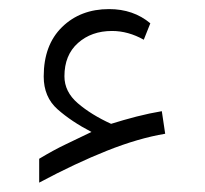

<svg xmlns="http://www.w3.org/2000/svg" viewBox="-20 -363 445 416"><path d="M178.2 -77.1Q134.8 -99.6 104.7 -126.2Q74.7 -152.8 74.7 -197.3Q74.7 -265.6 114.5 -304.4Q154.3 -343.3 216.3 -343.3Q269 -343.3 305.7 -312.5L291.5 -276.9Q257.8 -295.9 222.7 -295.9Q178.2 -295.9 148.9 -269.8Q119.6 -243.7 119.6 -197.8Q119.6 -164.1 148.7 -139.2Q177.7 -114.3 220.7 -94.7Q247.1 -103 275.6 -110.4Q304.2 -117.7 330.6 -122.1L337.9 -73.2Q279.8 -63.5 211.7 -36.4Q143.6 -9.3 64.9 32.7V-19Q96.7 -38.1 121.8 -50Q147 -62 178.2 -77.1Z"/></svg>

Font: Vazir Thin FD
Style: Thin-FD
Weight: 100
Designer: Saber Rastikerdar
Foundry: Saber Rastikerdar
Version: Version 30.0.0